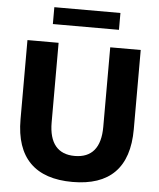

<svg xmlns="http://www.w3.org/2000/svg" viewBox="-60 -957 846 1020"><g transform="rotate(5 363.0 -446.5)"><path d="M364.3 11.2C562 11.2 665 -89.8 665 -296.4V-718.8H502.4V-294.4C502.4 -183.1 455.1 -127.4 364.3 -127.4C274.9 -127.4 227.1 -183.1 227.1 -294.4V-718.8H61V-296.4C61 -89.8 166.5 11.2 364.3 11.2ZM540.5 -815.4V-905.3H188V-815.4Z"/></g></svg>

Font: Winston ExtraBold
Style: Regular
Weight: 800
Designer: Vernon Adams, Kim Jin-seong, David Berlow, Cristiano Sobral
Foundry: The Winston Project Authors
Version: Version 3.004